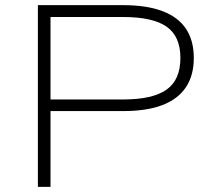

<svg xmlns="http://www.w3.org/2000/svg" viewBox="-20 -725 826 745"><path d="M127 0V-705H458Q549 -705 610 -682Q671 -659 701.5 -613.5Q732 -568 732 -500Q732 -432 701 -386Q670 -340 609.5 -317Q549 -294 458 -294H176V0ZM176 -339H457Q572 -339 626 -377Q680 -415 680 -500Q680 -584 626.5 -621.5Q573 -659 457 -659H176Z"/></svg>

Font: Nunito Sans 10pt Expanded ExtraLight
Style: Regular
Weight: 250
Width: 7
Designer: Vernon Adams
Foundry: Vernon Adams
Version: Version 3.101;gftools[0.9.27]